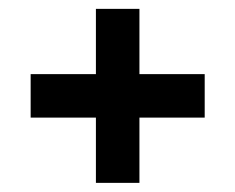

<svg xmlns="http://www.w3.org/2000/svg" viewBox="-20 -557 528 431"><path d="M195.3 -537.1H293V-390.6H439.5V-293H293V-146.5H195.3V-293H48.8V-390.6H195.3Z"/></svg>

Font: BabelStone Runic Elder Futhark
Style: Regular
Weight: 400
Designer: Andrew West
Foundry: BabelStone
Version: Version 3.005 March 14, 2022